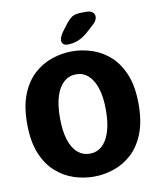

<svg xmlns="http://www.w3.org/2000/svg" viewBox="-89 -878 798 959"><g transform="rotate(-10 309.5 -398.0)"><path d="M310 10.5Q258 10.5 208 -6.2Q158 -23 116.8 -60Q75.5 -97 51 -158Q26.5 -219 26.5 -307.5Q26.5 -396 51 -456.8Q75.5 -517.5 116.8 -554.5Q158 -591.5 208 -608.2Q258 -625 310 -625Q361 -625 411.2 -608.2Q461.5 -591.5 502.2 -554.5Q543 -517.5 567.5 -456.8Q592 -396 592 -307.5Q592 -219 567.5 -158Q543 -97 502.2 -60Q461.5 -23 411.2 -6.2Q361 10.5 310 10.5ZM310 -106Q345 -106 371 -128.8Q397 -151.5 411.5 -196.5Q426 -241.5 426 -307.5Q426 -373 411.5 -417.8Q397 -462.5 371 -485.5Q345 -508.5 310 -508.5Q274.5 -508.5 248 -485.5Q221.5 -462.5 207.2 -417.8Q193 -373 193 -307.5Q193 -241.5 207.2 -196.5Q221.5 -151.5 248 -128.8Q274.5 -106 310 -106ZM295 -662Q281.5 -662 273.5 -668.8Q265.5 -675.5 265.5 -687Q265.5 -705 283.5 -730L303.5 -756.5Q325.5 -786.5 342.5 -796.8Q359.5 -807 393 -807H417Q435.5 -807 446 -798Q456.5 -789 456.5 -775.5Q456.5 -756.5 435.5 -737.5L399.5 -705Q373 -682 348 -672Q323 -662 295 -662Z"/></g></svg>

Font: Sono ExtraLight Monospace
Style: Bold
Weight: 700
Version: Version 2.112